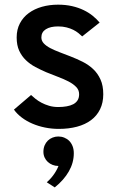

<svg xmlns="http://www.w3.org/2000/svg" viewBox="-20 -543 515 827"><path d="M232.9 12.2Q202.6 12.2 173.8 6.3Q145 0.5 119.9 -10.3Q94.7 -21 74.2 -36.4Q53.7 -51.8 40 -70.8L113.8 -133.8Q121.6 -126.5 132.8 -117.4Q144 -108.4 158.7 -100.6Q173.3 -92.8 191.4 -87.4Q209.5 -82 231 -82Q250.5 -82 267.1 -85Q283.7 -87.9 295.7 -94.2Q307.6 -100.6 314.2 -111.1Q320.8 -121.6 320.8 -137.2Q320.8 -155.3 308.3 -168.2Q295.9 -181.2 275.9 -191.7Q255.9 -202.1 230.5 -211.7Q205.1 -221.2 179.2 -231.9Q155.3 -242.2 132.3 -254.4Q109.4 -266.6 91.6 -283.7Q73.7 -300.8 62.7 -324.5Q51.8 -348.1 51.8 -381.8Q51.8 -416 65.7 -442.4Q79.6 -468.8 103.8 -486.6Q127.9 -504.4 160.4 -513.7Q192.9 -522.9 230 -522.9Q262.7 -522.9 290.3 -516.6Q317.9 -510.3 340.1 -499.5Q362.3 -488.8 379.4 -474.9Q396.5 -460.9 409.2 -445.8L334 -386.2Q327.1 -393.1 317.6 -400.6Q308.1 -408.2 295.4 -414.6Q282.7 -420.9 266.6 -425Q250.5 -429.2 230 -429.2Q196.8 -429.2 177.5 -417Q158.2 -404.8 158.2 -381.8Q158.2 -367.2 168.5 -356.2Q178.7 -345.2 196.3 -335.9Q213.9 -326.7 236.6 -318.1Q259.3 -309.6 284.2 -299.8Q310.5 -289.6 335.9 -276.9Q361.3 -264.2 381.1 -245.6Q400.9 -227.1 412.8 -200.7Q424.8 -174.3 424.8 -137.2Q424.8 -100.6 411.1 -72.5Q397.5 -44.4 372.3 -25.6Q347.2 -6.8 311.8 2.7Q276.4 12.2 232.9 12.2ZM181.6 242.2Q187.5 236.8 194.6 229.5Q201.7 222.2 208.5 213.1Q215.3 204.1 221.4 193.6Q227.5 183.1 231.9 171.9Q218.3 171.9 206.5 167.2Q194.8 162.6 186 154.5Q177.2 146.5 172.1 135.3Q167 124 167 110.8Q167 95.7 172.1 83.5Q177.2 71.3 186 62.7Q194.8 54.2 206.5 49.6Q218.3 44.9 231 44.9Q244.6 44.9 256.8 49.8Q269 54.7 278.1 63.7Q287.1 72.8 292.5 86.2Q297.9 99.6 297.9 117.2Q297.9 157.7 276.6 195.1Q255.4 232.4 215.8 264.2Z"/></svg>

Font: Overpass
Style: Regular
Weight: 400
Designer: Delve Withrington
Foundry: Delve Fonts
Version: Version 1.001